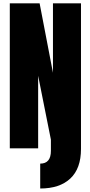

<svg xmlns="http://www.w3.org/2000/svg" viewBox="-20 -879 531 1138"><path d="M218.3 238.3V90.8Q281.7 90.8 281.7 15.1V-51.3L206.1 -429.7V0H38.1V-859.4H214.8L293.9 -447.8V-859.4H460V3.9Q460 120.1 396.7 179.2Q333.5 238.3 218.3 238.3Z"/></svg>

Font: webenart
Style: Regular
Weight: 400
Designer: Vernon Adams
Foundry: Vernon Adams
Version: Version 2.116; ttfautohint (v1.8.3)